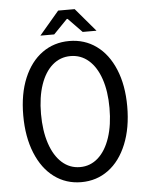

<svg xmlns="http://www.w3.org/2000/svg" viewBox="-57 -869 714 927"><g transform="rotate(-5 300.0 -405.5)"><path d="M260 -823H340L436 -710H369L302 -779H298L231 -710H164ZM48 -333Q48 -437 80 -513.5Q112 -590 169 -631Q226 -672 300 -672Q374 -672 431 -631Q488 -590 520 -513Q552 -436 552 -333Q552 -229 520 -150.5Q488 -72 431 -30Q374 12 300 12Q226 12 169 -30Q112 -72 80 -150.5Q48 -229 48 -333ZM466 -333Q466 -414 445.5 -474Q425 -534 387.5 -566.5Q350 -599 300 -599Q250 -599 212.5 -566.5Q175 -534 154.5 -474Q134 -414 134 -333Q134 -251 154.5 -189.5Q175 -128 212.5 -94.5Q250 -61 300 -61Q350 -61 387.5 -94.5Q425 -128 445.5 -189.5Q466 -251 466 -333Z"/></g></svg>

Font: Office Code Pro
Style: Regular
Weight: 400
Designer: Nathan Rutzky & Paul D. Hunt
Foundry: Adobe Systems Incorporated
Version: Version 1.004